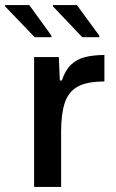

<svg xmlns="http://www.w3.org/2000/svg" viewBox="-55 -734 455 754"><path d="M79 0V-510H176L180 -418H188Q201 -458 224 -480Q247 -502 280 -510Q313 -518 355 -518V-414Q287 -414 250.5 -394Q214 -374 199.5 -330.5Q185 -287 185 -217V0ZM335 -588H268L153 -709V-714H247L335 -594ZM147 -588H81L-35 -709V-714H60L147 -594Z"/></svg>

Font: Saira Thin Medium
Style: Regular
Weight: 500
Version: Version 1.101